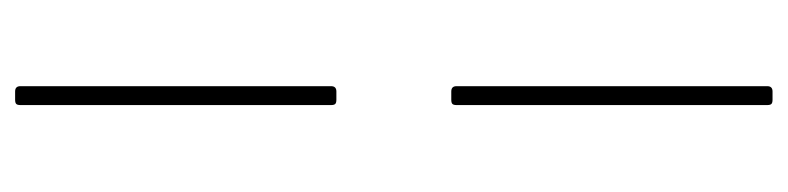

<svg xmlns="http://www.w3.org/2000/svg" viewBox="-414 -482 1042 254"><g transform="rotate(90 107.0 -355.0)"><path d="M94 -438V-849Q94 -856 101 -856H112Q116 -856 117.5 -854.5Q119 -853 119 -849V-438Q119 -434 117.5 -432.5Q116 -431 112 -431H101Q94 -431 94 -438ZM94 139V-272Q94 -279 101 -279H112Q116 -279 117.5 -277.5Q119 -276 119 -272V139Q119 143 117.5 144.5Q116 146 112 146H101Q94 146 94 139Z"/></g></svg>

Font: YamahaIndonesia935. App Thin
Style: Regular
Weight: 100
Designer: Dalton Maag Ltd
Foundry: Dalton Maag Ltd
Version: Version 1.002